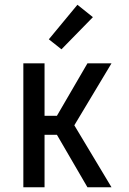

<svg xmlns="http://www.w3.org/2000/svg" viewBox="-20 -786 540 806"><path d="M78 0V-520H167V-300H219L347 -520H448L292 -260L448 0H347L219 -220H167V0ZM238 -579 185 -621 305 -766 370 -714Z"/></svg>

Font: Iosevka Fixed Medium
Style: Regular
Weight: 500
Monospace: yes
Designer: Belleve Invis
Foundry: Belleve Invis
Version: Version 32.3.0